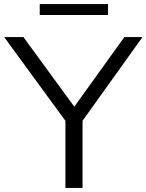

<svg xmlns="http://www.w3.org/2000/svg" viewBox="-34 -922 718 942"><path d="M287 0V-329L-13.5 -740H81L330.5 -398.5L576 -740H665L371 -329.5V0ZM161 -848.5V-902H496V-848.5Z"/></svg>

Font: Encode Sans Expanded
Style: Regular
Weight: 400
Width: 7
Designer: Multiple Designers
Foundry: Impallari Type
Version: Version 3.000; ttfautohint (v1.8.3) -l 8 -r 50 -G 200 -x 14 